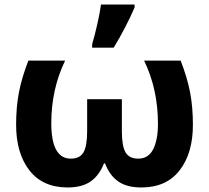

<svg xmlns="http://www.w3.org/2000/svg" viewBox="-20 -816 921 846"><path d="M830 -266Q830 -141 771.5 -65.5Q713 10 603 10Q539 10 501 -16.5Q463 -43 443 -96H438Q418 -44 380 -17Q342 10 278 10Q168 10 109.5 -65.5Q51 -141 51 -266Q51 -345 63.5 -409.5Q76 -474 105 -549H267Q206 -423 206 -273Q206 -117 292 -117Q332 -117 348 -145Q364 -173 364 -238V-379H517V-238Q517 -173 533 -145Q549 -117 589 -117Q634 -117 655 -158.5Q676 -200 676 -270Q676 -423 615 -549H776Q805 -474 817.5 -409.5Q830 -345 830 -266ZM386 -621Q397 -658 408.5 -708.5Q420 -759 425 -796H573V-783Q536 -697 481 -606H386Z"/></svg>

Font: Noto Sans UI ExtraBold
Style: Regular
Weight: 800
Designer: Monotype Design Team
Foundry: Monotype Imaging Inc.
Version: Version 1.001